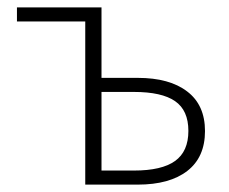

<svg xmlns="http://www.w3.org/2000/svg" viewBox="-20 -500 620 520"><path d="M254.9 -38.1H342.8Q418 -38.1 454.1 -64Q490.2 -89.8 490.2 -145.5Q490.2 -201.2 454.1 -226.1Q418 -251 342.8 -251H254.9ZM210.9 0V-441.9H25.9V-480H254.9V-289.1H353Q439 -289.1 486.8 -252.4Q535.2 -215.8 535.2 -145Q535.2 -74.2 487.3 -37.1Q439.5 0 353 0Z"/></svg>

Font: SourceSansPro-Light
Style: Regular
Weight: 300
Designer: Paul D. Hunt
Foundry: Adobe Systems Incorporated
Version: Version 2.020;PS 2.0;hotconv 1.0.86;makeotf.lib2.5.63406